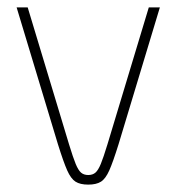

<svg xmlns="http://www.w3.org/2000/svg" viewBox="-20 -490 478 520"><path d="M137 -99 25 -470H55L167 -99Q178 -63 185 -46Q192 -29 199.5 -22.5Q207 -16 219 -16Q231 -16 238.5 -22.5Q246 -29 253 -46Q260 -63 271 -99L383 -470H413L301 -99Q286 -51 276 -28.5Q266 -6 253.5 2Q241 10 219 10Q197 10 184.5 2Q172 -6 162 -28.5Q152 -51 137 -99Z"/></svg>

Font: KoHo ExtraLight
Style: Regular
Weight: 275
Version: Version 1.000; ttfautohint (v1.6)